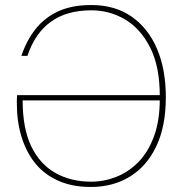

<svg xmlns="http://www.w3.org/2000/svg" viewBox="-20 -731 726 763"><path d="M341 12Q266 12 210 -13.5Q154 -39 118.5 -84Q83 -129 65 -189Q47 -249 47 -318Q47 -329 47 -335.5Q47 -342 48 -353H624V-332H70Q70 -220 104.5 -149Q139 -78 200.5 -43.5Q262 -9 342 -9Q393 -9 441.5 -28Q490 -47 529 -86Q568 -125 591.5 -188Q615 -251 615 -338V-349Q615 -467 576.5 -542.5Q538 -618 476.5 -654Q415 -690 343 -690Q245 -690 182 -644.5Q119 -599 89 -509H65Q85 -569 120.5 -614.5Q156 -660 210.5 -685.5Q265 -711 343 -711Q437 -711 503 -665Q569 -619 604 -537Q639 -455 639 -345Q639 -229 601 -149.5Q563 -70 496 -29Q429 12 341 12Z"/></svg>

Font: DM Sans 12pt Thin
Style: Regular
Weight: 250
Version: Version 4.004;gftools[0.9.30]